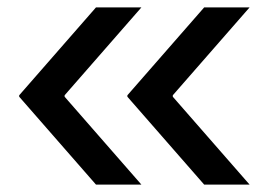

<svg xmlns="http://www.w3.org/2000/svg" viewBox="-20 -530 740 520"><path d="M32 -268V-272L240 -510H363L155 -272V-268L363 -30H240ZM325 -268V-272L533 -510H656L448 -272V-268L656 -30H533Z"/></svg>

Font: Encode Sans Wide
Style: Medium
Weight: 500
Designer: Pablo Impallari, Andres Torresi
Foundry: Pablo Impallari, Andres Torresi
Version: Version 1.000; ttfautohint (v1.00) -l 8 -r 50 -G 200 -x 14 -